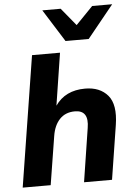

<svg xmlns="http://www.w3.org/2000/svg" viewBox="-61 -986 718 1032"><g transform="rotate(-5 297.5 -470.0)"><path d="M19 0 131 -705H282L238 -423Q292 -501 399 -501Q479 -501 521.5 -451Q564 -401 547 -292L501 0H350L395 -289Q411 -384 334 -384Q283 -384 252 -351.5Q221 -319 212 -262L170 0ZM317 -765 207 -940H306L384 -845L476 -940H584L442 -765Z"/></g></svg>

Font: Nunito Sans ExtraBold
Style: Italic
Weight: 800
Italic angle: -9°
Designer: Vernon Adams
Foundry: Vernon Adams
Version: Version 3.006; ttfautohint (v1.8.3)